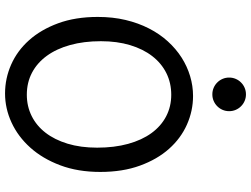

<svg xmlns="http://www.w3.org/2000/svg" viewBox="-136 -837 985 753"><g transform="rotate(90 356.5 -460.5)"><path d="M654.3 -361.3Q654.3 -273.4 628.2 -204.1Q602.1 -134.8 558.8 -86.7Q515.6 -38.6 460.4 -13.2Q405.3 12.2 346.7 12.2Q287.6 12.2 233.4 -11.7Q179.2 -35.6 137.7 -82Q96.2 -128.4 71.3 -196Q46.4 -263.7 46.4 -351.6Q46.4 -410.2 58.3 -460.4Q70.3 -510.7 91.6 -552.2Q112.8 -593.8 142.1 -626Q171.4 -658.2 205.8 -680.2Q240.2 -702.1 278.6 -713.6Q316.9 -725.1 356.4 -725.1Q414.6 -725.1 468.5 -701.2Q522.5 -677.2 563.7 -630.9Q605 -584.5 629.6 -516.8Q654.3 -449.2 654.3 -361.3ZM559.1 -349.1Q559.1 -416.5 544.2 -470.5Q529.3 -524.4 502 -562Q474.6 -599.6 436.3 -619.6Q397.9 -639.6 351.6 -639.6Q305.2 -639.6 266.6 -620.4Q228 -601.1 200.2 -565.2Q172.4 -529.3 157 -478.3Q141.6 -427.2 141.6 -363.8Q141.6 -296.9 156.5 -243.2Q171.4 -189.5 199 -151.6Q226.6 -113.8 265.1 -93.5Q303.7 -73.2 351.6 -73.2Q396.5 -73.2 434.6 -92Q472.7 -110.8 500.2 -146.2Q527.8 -181.6 543.5 -232.9Q559.1 -284.2 559.1 -349.1ZM284.2 -866.7Q284.2 -880.4 289.3 -892.3Q294.4 -904.3 303.5 -913.3Q312.5 -922.4 324.5 -927.5Q336.4 -932.6 350.1 -932.6Q363.8 -932.6 375.7 -927.5Q387.7 -922.4 396.7 -913.3Q405.8 -904.3 410.9 -892.3Q416 -880.4 416 -866.7Q416 -853 410.9 -841.1Q405.8 -829.1 396.7 -820.1Q387.7 -811 375.7 -805.9Q363.8 -800.8 350.1 -800.8Q336.4 -800.8 324.5 -805.9Q312.5 -811 303.5 -820.1Q294.4 -829.1 289.3 -841.1Q284.2 -853 284.2 -866.7Z"/></g></svg>

Font: Andika Compact
Style: Regular
Weight: 400
Designer: Victor Gaultney, Annie Olsen, Julie Remington, Don Collingsworth, Eric Hays, Becca Hirsbrunner
Foundry: SIL International
Version: Version 5.000 ; LnSpcTght